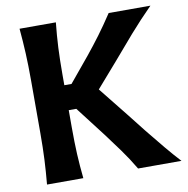

<svg xmlns="http://www.w3.org/2000/svg" viewBox="-85 -867 933 951"><g transform="rotate(-10 381.0 -392.0)"><path d="M75.2 0Q81.1 -64 84 -123.5Q86.9 -183.1 86.9 -256.8V-522Q86.9 -597.2 84 -658Q81.1 -718.8 75.2 -783.7H257.8Q251 -718.8 248 -658Q245.1 -597.2 245.1 -522V-469.7H281.2L383.8 -593.8Q419.9 -638.2 452.6 -682.1Q485.4 -726.1 523.4 -783.7H733.4Q672.9 -722.7 620.1 -662.4Q567.4 -602.1 516.1 -541.5L409.7 -419.4L527.8 -271.5Q561 -228.5 600.8 -178.7Q640.6 -128.9 679.9 -81.8Q719.2 -34.7 751.5 0H533.2Q500.5 -55.2 467 -101.3Q433.6 -147.5 399.4 -192.9L283.2 -344.2H245.1V-256.8Q245.1 -183.1 248 -123.5Q251 -64 257.8 0Z"/></g></svg>

Font: Pinar DS4-SemiBold
Style: Regular
Weight: 600
Designer: Amin Abedi
Version: Version 2.000